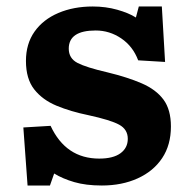

<svg xmlns="http://www.w3.org/2000/svg" viewBox="-20 -558 589 592"><path d="M65 14 52 -165 136 -170Q183 -69 286 -69Q329 -69 351.5 -85.5Q374 -102 374 -130Q374 -159 347.5 -173.5Q321 -188 252 -203Q198 -214 154.5 -232Q111 -250 85.5 -282.5Q60 -315 60 -370Q60 -423 86.5 -460.5Q113 -498 160 -518Q207 -538 266 -538Q306 -538 341.5 -528Q377 -518 399 -504L408 -538H479L489 -367L406 -372Q390 -415 354 -439.5Q318 -464 275 -464Q192 -464 192 -408Q192 -378 219 -364Q246 -350 311 -335Q373 -320 417 -301Q461 -282 484 -251Q507 -220 507 -168Q507 -111 480 -70.5Q453 -30 404.5 -8Q356 14 294 14Q245 14 209 3.5Q173 -7 147 -23L134 14Z"/></svg>

Font: Literata 7pt
Style: Bold
Weight: 700
Designer: Latin by Veronika Burian and Jose Scaglione. Greek by Irene Vlachou. Cyrillic by Vera Evstafieva.
Foundry: TypeTogether
Version: Version 3.002